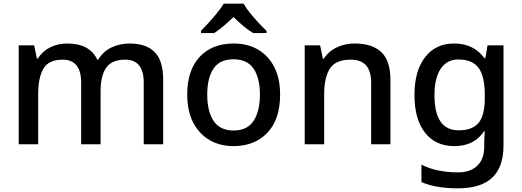

<svg xmlns="http://www.w3.org/2000/svg" viewBox="-20 -786 2845 1046"><path d="M685 -549Q777 -549 823 -502Q869 -455 869 -351V0H763V-337Q763 -461 662 -461Q589 -461 558.5 -417Q528 -373 528 -289V0H422V-337Q422 -461 321 -461Q245 -461 216.5 -412Q188 -363 188 -272V0H82V-539H166L181 -467H186Q211 -507 253 -528Q295 -549 346 -549Q469 -549 510 -461H515Q542 -506 587.5 -527.5Q633 -549 685 -549Z M1506 -271Q1506 -136 1437 -63Q1368 10 1251 10Q1178 10 1121.5 -23Q1065 -56 1032.5 -118.5Q1000 -181 1000 -271Q1000 -404 1068 -476.5Q1136 -549 1254 -549Q1328 -549 1384.5 -516.5Q1441 -484 1473.5 -422Q1506 -360 1506 -271ZM1109 -271Q1109 -180 1143.5 -127.5Q1178 -75 1253 -75Q1327 -75 1361.5 -127.5Q1396 -180 1396 -271Q1396 -361 1361.5 -412Q1327 -463 1252 -463Q1177 -463 1143 -412Q1109 -361 1109 -271ZM1307 -766Q1320 -743 1342 -715.5Q1364 -688 1388.5 -662Q1413 -636 1432 -618V-606H1359Q1332 -622 1305.5 -644.5Q1279 -667 1252 -693Q1225 -667 1199 -645Q1173 -623 1147 -606H1075V-618Q1094 -637 1117.5 -663Q1141 -689 1163 -716Q1185 -743 1199 -766Z M1913 -549Q2008 -549 2057.5 -502Q2107 -455 2107 -351V0H2002V-336Q2002 -461 1891 -461Q1808 -461 1777 -412Q1746 -363 1746 -272V0H1640V-539H1724L1739 -466H1744Q1771 -508 1816 -528.5Q1861 -549 1913 -549Z M2454 -549Q2561 -549 2619 -469H2624L2636 -539H2723V8Q2723 123 2662 181.5Q2601 240 2474 240Q2354 240 2276 206V111Q2317 132 2367 142.5Q2417 153 2476 153Q2543 153 2580.5 116.5Q2618 80 2618 15V-4Q2618 -16 2619 -38Q2620 -60 2621 -71H2617Q2564 10 2455 10Q2353 10 2295.5 -63Q2238 -136 2238 -269Q2238 -399 2295.5 -474Q2353 -549 2454 -549ZM2477 -462Q2415 -462 2381 -411.5Q2347 -361 2347 -267Q2347 -76 2479 -76Q2554 -76 2587.5 -117Q2621 -158 2621 -248V-269Q2621 -371 2587 -416.5Q2553 -462 2477 -462Z"/></svg>

Font: Noto Sans Myanmar UI Medium
Style: Regular
Weight: 500
Designer: Monotype Design Team
Foundry: Monotype Imaging Inc.
Version: Version 2.103; ttfautohint (v1.8.4.7-5d5b)